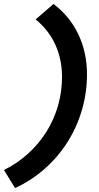

<svg xmlns="http://www.w3.org/2000/svg" viewBox="-74 -732 498 969"><path d="M365 -357Q365 -264 339.5 -177Q314 -90 267 -15.5Q220 59 152.5 119Q85 179 2 217L-54 126Q13 93 67.5 43.5Q122 -6 160 -66.5Q198 -127 218.5 -197.5Q239 -268 239 -343Q239 -433 205 -507Q171 -581 106 -634L196 -712Q278 -650 321.5 -558.5Q365 -467 365 -357Z"/></svg>

Font: Red Hat Display
Style: Bold Italic
Weight: 700
Italic angle: -12°
Designer: Pentagram / MCKL
Foundry: Pentagram / MCKL
Version: Version 1.003; Red Hat Display Bold Italic